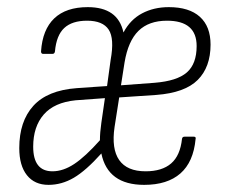

<svg xmlns="http://www.w3.org/2000/svg" viewBox="-20 -510 633 538"><path d="M116 8Q77 8 55.5 -19Q34 -46 34 -95Q34 -170 73.5 -213.5Q113 -257 195 -263L280 -269L290 -342Q301 -402 284.5 -427Q268 -452 224 -452Q182 -452 160 -431.5Q138 -411 134 -366Q133 -359 127 -359H101Q95 -359 95 -366Q99 -427 132 -458.5Q165 -490 226 -490Q268 -490 293 -472.5Q318 -455 326 -419Q345 -455 378 -472.5Q411 -490 453 -490Q510 -490 540 -463Q570 -436 570 -385Q570 -322 534 -286Q498 -250 418 -244L314 -237L301 -154Q292 -93 314 -61.5Q336 -30 388 -30Q434 -30 459.5 -52Q485 -74 490 -121Q491 -127 497 -127H523Q530 -127 528 -120Q522 -56 485.5 -24Q449 8 384 8Q333 8 303 -14Q273 -36 264 -80Q221 -32 187 -12Q153 8 116 8ZM127 -30Q157 -30 188 -50.5Q219 -71 260 -117Q260 -128 261 -140Q262 -152 264 -166L274 -235L192 -229Q132 -223 102.5 -189Q73 -155 73 -99Q73 -30 127 -30ZM319 -271 413 -278Q476 -283 503.5 -307Q531 -331 531 -381Q531 -452 448 -452Q397 -452 368 -423.5Q339 -395 329 -335Z"/></svg>

Font: Sofia Sans Condensed ExtraLight
Style: Italic
Weight: 250
Italic angle: -9°
Version: Version 4.100